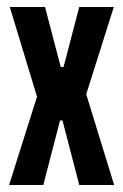

<svg xmlns="http://www.w3.org/2000/svg" viewBox="-20 -530 352 550"><path d="M6 0 86 -253 8 -510H109L154 -338H162L207 -510H306L227 -260L307 0H207L159 -185H152L104 0Z"/></svg>

Font: Saira Ultra Condensed
Style: Bold
Weight: 700
Width: 1
Designer: Hector Gatti with collaboration of the Omnibus-Type team
Foundry: Omnibus-Type
Version: Version 1.001; ttfautohint (v1.8)